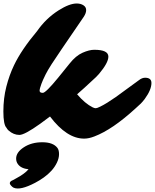

<svg xmlns="http://www.w3.org/2000/svg" viewBox="-42 -778 896 1110"><path d="M444.3 23.4Q344.2 23.4 247.1 -104.5L190.4 -62.5Q100.1 2 70.3 2Q36.6 2 7.8 -23.4Q-0.5 -30.8 -4.4 -39.1Q-22.5 -57.1 -22.5 -133.5Q-22.5 -210 -5.4 -276.9Q11.7 -343.8 39.1 -400.9Q82 -490.7 172.4 -598.1Q223.1 -671.4 296.9 -718.3Q359.4 -757.8 401.4 -757.8Q424.3 -757.8 440.2 -747.6Q456.1 -737.3 456.1 -719.7Q456.1 -702.1 442.4 -681.2Q281.7 -446.8 256.8 -407.7Q231.9 -368.7 221.7 -347.7Q211.4 -326.7 206.5 -315.7Q201.7 -304.7 197.3 -293Q187 -265.6 187 -253.4Q187 -241.2 205.6 -241.2Q222.7 -241.2 294.9 -329.6L360.4 -410.6Q396.5 -456.1 435.3 -473.1Q474.1 -490.2 502.9 -490.2Q584.5 -490.2 584.5 -450.7Q584.5 -415 530.3 -350.6Q524.4 -343.8 512.7 -332L447.3 -271.5L403.8 -232.9Q449.7 -179.2 494.1 -157.2Q504.4 -152.3 511.5 -152.3Q518.6 -152.3 537.1 -161.4Q555.7 -170.4 578.9 -184.8Q602.1 -199.2 627.9 -217.3L761.7 -314.9Q779.3 -328.6 796.9 -328.6Q833.5 -328.6 833.5 -298.3Q833.5 -258.8 794.9 -206.1Q783.2 -190.4 772.5 -179.7L741.7 -151.4Q607.9 -28.8 503.9 10.7Q471.7 23.4 444.3 23.4ZM290 77.1Q299.3 89.4 299.3 113Q299.3 136.7 287.1 162.1Q274.9 187.5 255.4 209Q235.8 230.5 211.2 248Q186.5 265.6 161.1 278.8Q74.7 324.2 36.6 307.1Q30.3 304.2 22.5 295.7Q14.6 287.1 14.6 281.7Q14.6 270 33.2 263.2L51.8 252.9Q99.1 228 123 200.7Q79.1 195.8 61.5 170.9Q51.3 157.2 51.3 138.7Q51.3 102.5 95.7 73.5Q140.1 44.4 202.6 44.4Q265.1 44.4 290 77.1Z"/></svg>

Font: Sarina
Style: Regular
Weight: 400
Designer: James Grieshaber
Foundry: James Grieshaber
Version: Version 1.001